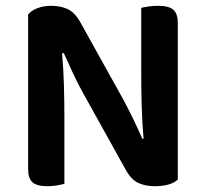

<svg xmlns="http://www.w3.org/2000/svg" viewBox="-20 -635 710 662"><path d="M144 7Q107 7 92 -6.5Q77 -20 77 -52V-585Q88 -599 109.5 -607Q131 -615 157 -615Q188 -615 212.5 -604Q237 -593 256 -560L400 -301Q420 -265 438.5 -226.5Q457 -188 471 -156L475 -157Q470 -216 468.5 -271.5Q467 -327 467 -381V-608Q475 -610 491.5 -612.5Q508 -615 525 -615Q562 -615 577.5 -601.5Q593 -588 593 -556V-16Q582 -5 561.5 1Q541 7 513 7Q483 7 458.5 -3.5Q434 -14 415 -47L271 -306Q251 -341 232.5 -380.5Q214 -420 200 -452L194 -451Q199 -396 200.5 -338Q202 -280 202 -228V-1Q194 1 178 4Q162 7 144 7Z"/></svg>

Font: Baloo Chettan 2 SemiBold
Style: Regular
Weight: 600
Designer: Maithili Shingre, Unnati Kotecha and Ek Type
Foundry: Ek Type
Version: Version 1.640;hotconv 1.0.111;makeotfexe 2.5.65597; ttfautoh